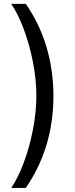

<svg xmlns="http://www.w3.org/2000/svg" viewBox="-20 -757 381 977"><path d="M111.3 199.2H37.1Q70.8 150.4 100.1 72.8Q129.4 -4.9 147.2 -95.2Q165 -185.5 165 -269.5Q165 -353.5 147.2 -443.4Q129.4 -533.2 100.1 -610.8Q70.8 -688.5 37.1 -737.3H111.3Q250.5 -536.1 252 -269.5Q251.5 -133.3 215.8 -17.1Q180.2 99.1 111.3 199.2Z"/></svg>

Font: Pretendard JP
Style: Regular
Weight: 400
Designer: Base glyphs from Inter by Rasmus Andersson; Hangeul glyphs from Noto Sans CJK(Source Han Sans) by Jang Soo-young and Kan
Foundry: Kil Hyung-jin
Version: Version 1.309